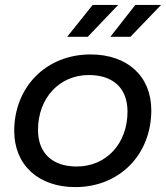

<svg xmlns="http://www.w3.org/2000/svg" viewBox="-20 -757 677 783"><path d="M254 -607H338L462 -737H358ZM430 -607H512L637 -737H532ZM287 6C468 6 597 -127 597 -307C597 -446 500 -535 349 -535C168 -535 38 -402 38 -223C38 -85 136 6 287 6ZM293 -78C192 -78 135 -134 135 -227C135 -358 223 -451 342 -451C443 -451 500 -396 500 -302C500 -171 413 -78 293 -78Z"/></svg>

Font: AWKNG-Font Medium
Style: Italic
Weight: 500
Italic angle: -11.3°
Designer: Awakening Church
Foundry: Awakening Church
Version: Version 1.700;PS 001.700;hotconv 1.0.88;makeotf.lib2.5.64775